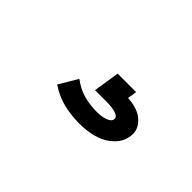

<svg xmlns="http://www.w3.org/2000/svg" viewBox="-12 -211 624 624"><g transform="rotate(45 300.0 101.5)"><path d="M323 203Q288 203 253.5 195Q219 187 184 164L222 100Q250 121 279 128.5Q308 136 338 136Q361 136 378 129.5Q395 123 395 111Q395 100 378.5 95Q362 90 337 90H284L298 0H383L378 32Q425 35 448.5 56Q472 77 472 103Q472 145 433 174Q394 203 323 203Z"/></g></svg>

Font: Inconsolata Expanded Bold
Style: Regular
Weight: 700
Width: 7
Monospace: yes
Designer: Raph Levien, Cyreal, Brenton Simpson
Foundry: Raph Levien, Cyreal, Google
Version: Version 3.001; ttfautohint (v1.8.2.53-6de2)